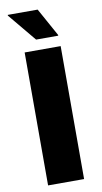

<svg xmlns="http://www.w3.org/2000/svg" viewBox="-102 -979 542 1024"><g transform="rotate(-10 169.5 -466.5)"><path d="M72 -720H267V0H72ZM144 -777 18 -929V-933H180L264 -781V-777Z"/></g></svg>

Font: Kufam ExtraBold
Style: Regular
Weight: 800
Designer: Wael Morcos, Artur Schmal
Foundry: Original Type
Version: Version 1.300; ttfautohint (v1.8.3)